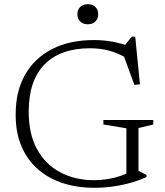

<svg xmlns="http://www.w3.org/2000/svg" viewBox="-20 -883 786 913"><path d="M638.5 -70.5 676.5 -51.5V-41.5Q644 -26 604 -14.5Q564 -3 519.5 3.5Q475 10 429 10Q346.5 10 278 -12.5Q209.5 -35 159.2 -79.2Q109 -123.5 81.5 -188.8Q54 -254 54.5 -339.5Q54.5 -449 99.5 -528Q144.5 -607 228 -649.8Q311.5 -692.5 426.5 -692.5Q473.5 -692.5 515 -684.8Q556.5 -677 599.5 -662H569L606.5 -708.5H623L645.5 -482L619 -479.5L559 -643L599.5 -597.5Q548 -628 504 -640.8Q460 -653.5 408 -653.5Q338.5 -653.5 284.5 -634.5Q230.5 -615.5 193 -578Q155.5 -540.5 136.2 -484.8Q117 -429 116.5 -355Q116 -246.5 156.2 -173.5Q196.5 -100.5 266.8 -63.5Q337 -26.5 426.5 -26Q458.5 -26 491.2 -31.2Q524 -36.5 553.2 -46.5Q582.5 -56.5 601.5 -70.5L581 -30.5V-273L471.5 -291V-312.5H709V-291L638.5 -274ZM397.5 -767.5Q374.5 -767.5 361.2 -781Q348 -794.5 348 -815.5Q348 -836.5 361.2 -849.8Q374.5 -863 397.5 -863Q420.5 -863 433.8 -849.8Q447 -836.5 447 -815.5Q447 -794.5 433.8 -781Q420.5 -767.5 397.5 -767.5Z"/></svg>

Font: Newsreader Light
Style: Regular
Weight: 300
Designer: Hugues Gentile
Foundry: Production Type
Version: Version 1.003